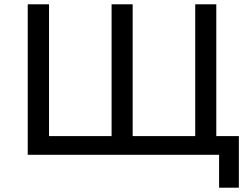

<svg xmlns="http://www.w3.org/2000/svg" viewBox="-20 -720 1161 893"><path d="M499 -87V-700H597V-87H888V-700H986V0H109V-700H208V-87ZM999 153V0H886V-87H1091V153Z"/></svg>

Font: Montserrat Z Med
Style: Regular
Weight: 500
Designer: Julieta Ulanovsky
Foundry: Julieta Ulanovsky
Version: Version 8.000